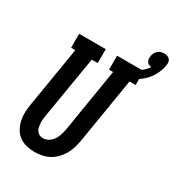

<svg xmlns="http://www.w3.org/2000/svg" viewBox="-209 -1012 1047 1144"><g transform="rotate(30 314.5 -439.5)"><path d="M205 8Q176 8 148 1Q120 -6 98.5 -22Q77 -38 63.5 -62Q50 -86 44 -113Q38 -140 39 -169.5Q40 -199 45 -228L113 -639H84V-735H267V-639H226L155 -212Q153 -199 151.5 -185.5Q150 -172 151 -158.5Q152 -145 154.5 -132.5Q157 -120 164 -110Q171 -100 182.5 -94Q194 -88 207 -88Q226 -88 244 -98.5Q262 -109 273.5 -125.5Q285 -142 291 -160.5Q297 -179 301 -198L373 -639H345V-735H528V-639H486L411 -183Q406 -158 398.5 -133.5Q391 -109 377.5 -86.5Q364 -64 345 -45Q326 -26 303 -14Q280 -2 254.5 3Q229 8 205 8ZM430 -639 414 -692Q434 -697 454 -704Q474 -711 492.5 -721Q511 -731 527.5 -745.5Q544 -760 556 -778Q546 -779 537.5 -783Q529 -787 524 -795Q519 -803 518 -812.5Q517 -822 519 -832Q520 -843 525.5 -854Q531 -865 540 -873Q549 -881 560.5 -884Q572 -887 583 -887Q594 -887 604.5 -883.5Q615 -880 621.5 -872Q628 -864 629 -852.5Q630 -841 628 -830Q622 -796 604.5 -763Q587 -730 559.5 -705Q532 -680 498.5 -664.5Q465 -649 430 -639Z"/></g></svg>

Font: Iosevka Slab
Style: Bold Italic
Weight: 700
Italic angle: -9°
Monospace: yes
Designer: Belleve Invis
Foundry: Belleve Invis
Version: Version 11.1.0; ttfautohint (v1.8.3)